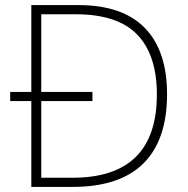

<svg xmlns="http://www.w3.org/2000/svg" viewBox="-20 -734 740 754"><path d="M288 -714Q461 -714 548.5 -624.5Q636 -535 636 -364Q636 -184 543 -92Q450 0 265 0H103V-337H20V-373H103V-714ZM277 -678H142V-373H343V-337H142V-36H265Q596 -36 596 -363Q596 -518 519 -598Q442 -678 277 -678Z"/></svg>

Font: Noto Sans Devanagari ExtraLight
Style: Regular
Weight: 200
Designer: Jelle Bosma - Monotype Design Team
Foundry: Monotype Imaging Inc.
Version: Version 2.004; ttfautohint (v1.8.4.7-5d5b)